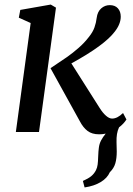

<svg xmlns="http://www.w3.org/2000/svg" viewBox="-20 -579 585 842"><path d="M69 -535.5 202.5 -559 225.5 -545.5 151 0H49.5L114.5 -478L62.5 -501.5ZM534.5 -55Q522.5 -36 502 -20.5Q495.5 -6.5 493 9Q490.5 24.5 491 44.5Q492 72.5 492 85.5Q492 115.5 485.8 137.2Q479.5 159 461.5 176.5Q450.5 202 421.5 219.5Q392.5 237 351 243L343.5 214.5Q366.5 204.5 379.8 193.8Q393 183 401 167Q406.5 156 408.2 142.5Q410 129 410.5 108.5Q411.5 82.5 413.5 69Q415.5 51.5 423.5 36.5Q431.5 21.5 443.5 7Q430 10 414.5 10Q383.5 10 364 -4.8Q344.5 -19.5 330 -47.5L201.5 -280Q248.5 -311 273.8 -328.8Q299 -346.5 324.5 -368.8Q350 -391 369.5 -416.5Q387 -438 394.2 -458.5Q401.5 -479 404 -500.5Q407.5 -528 423.8 -542.2Q440 -556.5 461.5 -556.5Q484.5 -556.5 497 -542.5Q509.5 -528.5 509.5 -506Q509.5 -474 483.5 -440.5Q438.5 -380.5 293 -301L417 -105.5Q430.5 -84 444.8 -71.5Q459 -59 471.5 -59Q495 -59 519.5 -83.5Z"/></svg>

Font: Merriweather Text
Style: Italic
Weight: 400
Italic angle: -7.8°
Designer: Eben Sorkin
Foundry: Eben Sorkin
Version: Version 2.100